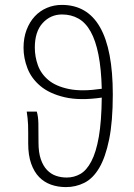

<svg xmlns="http://www.w3.org/2000/svg" viewBox="-20 -751 546 783"><path d="M122 -557Q122 -520 134.5 -485Q147 -450 177.5 -424.5Q208 -399 261 -388Q314 -377 395 -389Q393 -470 381.5 -528Q370 -586 349.5 -622.5Q329 -659 299.5 -675.5Q270 -692 233 -692Q186 -692 154 -657Q122 -622 122 -557ZM249 12Q216 12 188 2Q160 -8 139.5 -29Q119 -50 107 -84Q95 -118 95 -166Q95 -190 95 -208.5Q95 -227 94.5 -241.5Q94 -256 92.5 -269Q91 -282 89 -296H130Q136 -276 136.5 -247.5Q137 -219 137 -170Q137 -129 146.5 -101.5Q156 -74 172 -57.5Q188 -41 208.5 -34Q229 -27 252 -27Q282 -27 307.5 -41.5Q333 -56 352.5 -93Q372 -130 383 -193Q394 -256 395 -353Q305 -340 243.5 -354.5Q182 -369 145 -400Q108 -431 92 -472.5Q76 -514 76 -556Q76 -597 88.5 -629.5Q101 -662 122 -684.5Q143 -707 171.5 -719Q200 -731 232 -731Q440 -731 440 -366Q440 -255 425 -182Q410 -109 384.5 -66Q359 -23 324 -5.5Q289 12 249 12Z"/></svg>

Font: CV Source Sans Light
Style: Regular
Weight: 300
Designer: Paul D. Hunt
Foundry: Adobe Systems Incorporated
Version: Version 3.001